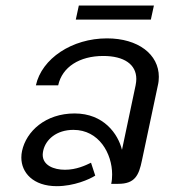

<svg xmlns="http://www.w3.org/2000/svg" viewBox="-20 -653 615 682"><path d="M260 -633.3 249.2 -583.3H515.8L526.7 -633.3ZM375 0H400C459.2 0 473.3 -30 484.2 -83.3L540.8 -350C543.3 -360 544.2 -370.8 544.2 -380C544.2 -460 470.8 -516.7 360 -516.7C235.8 -516.7 128.3 -445 107.5 -350H186.7C200.8 -415 262.5 -454.2 346.7 -454.2C420.8 -454.2 464.2 -424.2 464.2 -372.5C464.2 -365.8 463.3 -358.3 461.7 -350L413.3 -120.8C399.2 -177.5 348.3 -250 245 -250C141.7 -250 73.3 -186.7 58.3 -116.7C56.7 -109.2 55.8 -101.7 55.8 -93.3C55.8 -40 97.5 8.3 181.7 8.3C242.5 8.3 297.5 -15.8 318.3 -29.2L303.3 -75C284.2 -65.8 251.7 -50 210.8 -50C170.8 -50 131.7 -65.8 131.7 -103.3C131.7 -107.5 132.5 -111.7 133.3 -116.7C141.7 -157.5 180.8 -191.7 240.8 -191.7C331.7 -191.7 378.3 -107.5 378.3 -33.3C378.3 -21.7 377.5 -10.8 375 0Z"/></svg>

Font: BoonHome
Style: Book Oblique
Weight: 400
Italic angle: -12°
Designer: Sungsit Sawaiwan
Foundry: Sungsit Sawaiwan
Version: Version 0.2